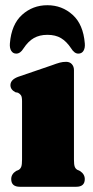

<svg xmlns="http://www.w3.org/2000/svg" viewBox="-20 -716 358 736"><path d="M263.5 -447.5V-104.5Q263.5 -85 266.5 -77Q269.5 -69 276.5 -65L286.5 -60.5Q305 -48.5 305 -29.5Q305 0 272 0H56.5Q23 0 23 -29.5Q23 -48.5 41.5 -60.5L52 -65Q58.5 -69 61.5 -77Q64.5 -85 64.5 -104.5V-328.5Q64.5 -344.5 60.5 -350.5Q56.5 -356.5 49 -360.5L39 -362.5Q20 -372.5 20 -389.5Q20 -410.5 49.5 -421.5L178 -465.5Q198 -473 209.5 -476Q221 -479 233.5 -479Q247.5 -479 255.5 -470Q263.5 -461 263.5 -447.5ZM161.5 -582.5Q131.7 -582.5 110 -570.2Q88.3 -558 70.2 -530.5Q58 -510.5 42.4 -510.5Q29.7 -510.5 23.1 -521.2Q16.5 -532 17.9 -549.5Q23.8 -622.5 64.6 -659.2Q105.4 -696 161.5 -696Q217.7 -696 258.4 -659.2Q299.2 -622.5 305.1 -549.5Q306.6 -532 300 -521.2Q293.4 -510.5 280.2 -510.5Q265 -510.5 252.8 -530.5Q235.3 -557 214 -569.8Q192.8 -582.5 161.5 -582.5Z"/></svg>

Font: Fraunces 72pt Soft Black
Style: Regular
Weight: 900
Version: Version 1.000;[b76b70a41]